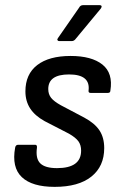

<svg xmlns="http://www.w3.org/2000/svg" viewBox="-20 -717 474 748"><path d="M193 11Q105 11 65 -27Q25 -65 39 -142Q41 -153 51 -153H117Q125 -153 124 -142Q118 -99 137 -80.5Q156 -62 202 -62Q296 -62 296 -130Q296 -152 285.5 -166.5Q275 -181 249 -196L154 -245Q116 -266 97.5 -294.5Q79 -323 79 -361Q79 -428 125 -463.5Q171 -499 255 -499Q337 -499 379 -465.5Q421 -432 410 -364Q410 -355 400 -355H333Q324 -355 325 -364Q333 -427 249 -427Q168 -427 168 -370Q168 -350 179 -336Q190 -322 217 -307L308 -259Q349 -237 367.5 -209Q386 -181 386 -140Q386 -69 336 -29Q286 11 193 11ZM210 -557Q206 -557 204 -560.5Q202 -564 206 -569L288 -687Q293 -697 304 -697H368Q374 -697 375.5 -693.5Q377 -690 373 -684L276 -567Q269 -557 260 -557Z"/></svg>

Font: Sofia Sans Semi Condensed Medium
Style: Italic
Weight: 500
Italic angle: -9°
Version: Version 4.100